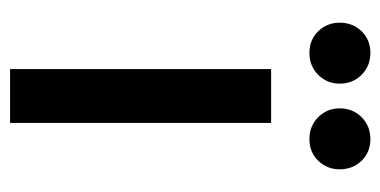

<svg xmlns="http://www.w3.org/2000/svg" viewBox="-207 -548 755 381"><g transform="rotate(90 170.5 -357.5)"><path d="M85 -594Q59 -594 42 -611.5Q25 -629 25 -654Q25 -680 42 -697.5Q59 -715 85 -715Q111 -715 128.5 -697.5Q146 -680 146 -654Q146 -629 128.5 -611.5Q111 -594 85 -594ZM256 -594Q230 -594 212.5 -611.5Q195 -629 195 -654Q195 -680 212.5 -697.5Q230 -715 256 -715Q282 -715 299 -697.5Q316 -680 316 -654Q316 -629 299 -611.5Q282 -594 256 -594ZM117 0V-518H224V0Z"/></g></svg>

Font: TikTok Sans 24pt Medium
Style: Regular
Weight: 500
Version: Version 4.000